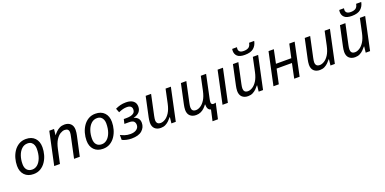

<svg xmlns="http://www.w3.org/2000/svg" viewBox="-9 -1770 5939 2965"><g transform="rotate(-20 2960.5 -287.0)"><path d="M248 8Q155 8 101.5 -47.5Q48 -103 48 -198Q48 -260 65 -321Q82 -382 115.5 -432Q149 -482 199.5 -512.5Q250 -543 316 -543Q410 -543 463 -487.5Q516 -432 516 -336Q516 -275 499 -214Q482 -153 448.5 -103Q415 -53 365 -22.5Q315 8 248 8ZM253 -65Q301 -65 340 -98.5Q379 -132 402.5 -195Q426 -258 426 -346Q426 -376 415.5 -404.5Q405 -433 381 -451.5Q357 -470 317 -470Q262 -470 221.5 -432.5Q181 -395 159 -332.5Q137 -270 137 -195Q137 -133 167.5 -99Q198 -65 253 -65Z M587 0 702 -539H780L769 -440H770Q789 -465 814.5 -490Q840 -515 874 -532Q908 -549 951 -549Q1016 -549 1052.5 -513.5Q1089 -478 1089 -414Q1089 -391 1085.5 -367Q1082 -343 1078 -325L1007 0H913L985 -337Q990 -360 992.5 -375.5Q995 -391 995 -405Q995 -469 927 -469Q894 -469 855.5 -446Q817 -423 783.5 -371Q750 -319 731 -231L681 0Z M1390 8Q1297 8 1243.5 -47.5Q1190 -103 1190 -198Q1190 -260 1207 -321Q1224 -382 1257.5 -432Q1291 -482 1341.5 -512.5Q1392 -543 1458 -543Q1552 -543 1605 -487.5Q1658 -432 1658 -336Q1658 -275 1641 -214Q1624 -153 1590.5 -103Q1557 -53 1507 -22.5Q1457 8 1390 8ZM1395 -65Q1443 -65 1482 -98.5Q1521 -132 1544.5 -195Q1568 -258 1568 -346Q1568 -376 1557.5 -404.5Q1547 -433 1523 -451.5Q1499 -470 1459 -470Q1404 -470 1363.5 -432.5Q1323 -395 1301 -332.5Q1279 -270 1279 -195Q1279 -133 1309.5 -99Q1340 -65 1395 -65Z M1858 10Q1815 10 1773.5 0.5Q1732 -9 1704 -24V-105Q1730 -91 1771 -76.5Q1812 -62 1865 -62Q1928 -62 1965.5 -89.5Q2003 -117 2003 -162Q2003 -197 1982.5 -219Q1962 -241 1902 -241H1828L1845 -315H1894Q1927 -315 1959.5 -322Q1992 -329 2013 -349Q2034 -369 2034 -407Q2034 -437 2013.5 -454.5Q1993 -472 1951 -472Q1916 -472 1884 -463.5Q1852 -455 1813 -438L1787 -505Q1828 -525 1869.5 -535.5Q1911 -546 1963 -546Q2038 -546 2080 -513Q2122 -480 2122 -420Q2122 -366 2089.5 -330.5Q2057 -295 1996 -281V-279Q2039 -268 2063 -240Q2087 -212 2087 -165Q2087 -91 2030.5 -40.5Q1974 10 1858 10Z M2338 10Q2277 10 2240.5 -24Q2204 -58 2204 -123Q2204 -146 2207.5 -166.5Q2211 -187 2215 -209L2285 -536H2374L2302 -199Q2293 -156 2293 -132Q2293 -100 2309.5 -81.5Q2326 -63 2363 -63Q2397 -63 2436.5 -87Q2476 -111 2510 -164Q2544 -217 2563 -305L2612 -536H2699L2585 0H2513L2524 -99H2519Q2500 -75 2474.5 -49.5Q2449 -24 2415.5 -7Q2382 10 2338 10Z M3121 186 3161 7Q3131 -1 3117 -25.5Q3103 -50 3103 -97H3099Q3080 -71 3054.5 -46Q3029 -21 2995 -5.5Q2961 10 2918 10Q2857 10 2820 -24Q2783 -58 2783 -123Q2783 -146 2786.5 -166.5Q2790 -187 2794 -209L2864 -536H2953L2881 -199Q2872 -156 2872 -132Q2872 -100 2888.5 -81.5Q2905 -63 2942 -63Q2976 -63 3015.5 -87Q3055 -111 3089 -164Q3123 -217 3142 -305L3191 -536H3278L3198 -158Q3194 -139 3192 -125Q3190 -111 3190 -99Q3190 -82 3199.5 -71.5Q3209 -61 3228 -61Q3236 -61 3246 -63Q3256 -65 3266 -68L3210 186Z M3353 0 3467 -536H3555L3441 0Z M3772 10Q3711 10 3674.5 -24Q3638 -58 3638 -123Q3638 -146 3641.5 -166.5Q3645 -187 3649 -209L3719 -536H3808L3736 -199Q3727 -156 3727 -132Q3727 -100 3743.5 -81.5Q3760 -63 3797 -63Q3831 -63 3870.5 -87Q3910 -111 3944 -164Q3978 -217 3997 -305L4046 -536H4133L4019 0H3947L3958 -99H3953Q3934 -75 3908.5 -49.5Q3883 -24 3849.5 -7Q3816 10 3772 10ZM3943 -606Q3858 -606 3821.5 -639.5Q3785 -673 3785 -727Q3785 -746 3789 -760H3866Q3863 -744 3863 -732Q3863 -704 3882.5 -686.5Q3902 -669 3948 -669Q3995 -669 4025.5 -687.5Q4056 -706 4066 -760H4150Q4137 -690 4088.5 -648Q4040 -606 3943 -606Z M4190 0 4304 -536H4391L4345 -313H4597L4645 -536H4733L4620 0H4531L4581 -240H4329L4278 0Z M4952 10Q4891 10 4854.5 -24Q4818 -58 4818 -123Q4818 -146 4821.5 -166.5Q4825 -187 4829 -209L4899 -536H4988L4916 -199Q4907 -156 4907 -132Q4907 -100 4923.5 -81.5Q4940 -63 4977 -63Q5011 -63 5050.5 -87Q5090 -111 5124 -164Q5158 -217 5177 -305L5226 -536H5313L5199 0H5127L5138 -99H5133Q5114 -75 5088.5 -49.5Q5063 -24 5029.5 -7Q4996 10 4952 10Z M5531 10Q5470 10 5433.5 -24Q5397 -58 5397 -123Q5397 -146 5400.5 -166.5Q5404 -187 5408 -209L5478 -536H5567L5495 -199Q5486 -156 5486 -132Q5486 -100 5502.5 -81.5Q5519 -63 5556 -63Q5590 -63 5629.5 -87Q5669 -111 5703 -164Q5737 -217 5756 -305L5805 -536H5892L5778 0H5706L5717 -99H5712Q5693 -75 5667.5 -49.5Q5642 -24 5608.5 -7Q5575 10 5531 10ZM5702 -606Q5617 -606 5580.5 -639.5Q5544 -673 5544 -727Q5544 -746 5548 -760H5625Q5622 -744 5622 -732Q5622 -704 5641.5 -686.5Q5661 -669 5707 -669Q5754 -669 5784.5 -687.5Q5815 -706 5825 -760H5909Q5896 -690 5847.5 -648Q5799 -606 5702 -606Z"/></g></svg>

Font: Noto Sans IKEA
Style: Italic
Weight: 400
Italic angle: -12°
Designer: Monotype Design Team
Foundry: Monotype Imaging Inc.
Version: Version 2.001